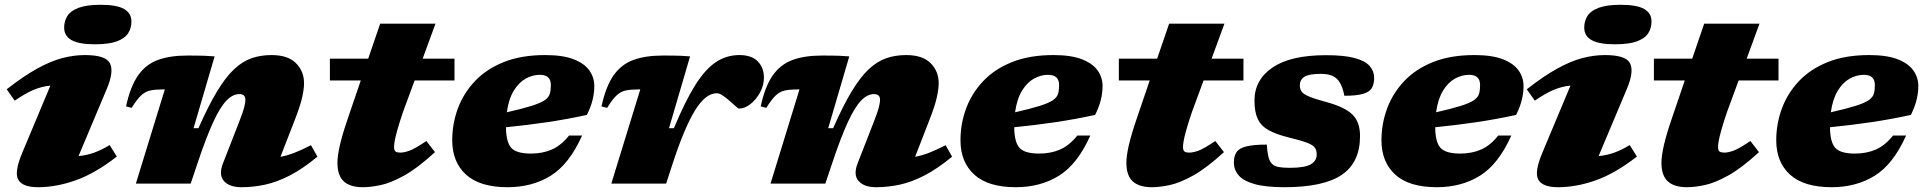

<svg xmlns="http://www.w3.org/2000/svg" viewBox="-20 -767 8038 802"><path d="M248 -651.5Q248 -679 261.5 -700.5Q275 -722 308.5 -734.5Q342 -747 401 -747Q467.5 -747 498.2 -729.5Q529 -712 529 -677.5Q529 -650 515.5 -628.5Q502 -607 468.8 -594.5Q435.5 -582 376 -582Q309.5 -582 278.8 -599.5Q248 -617 248 -651.5ZM72 -126.5 190.5 -409.5Q152.5 -405.5 118.8 -391Q85 -376.5 41.5 -346.5L8 -394Q79 -449.5 135.8 -480.8Q192.5 -512 240.8 -524.5Q289 -537 334.5 -537Q422.5 -537 439.5 -502.2Q456.5 -467.5 426 -395.5L308 -115Q344 -118.5 374.5 -129.8Q405 -141 438 -161L468 -113Q376.5 -42 295.2 -13.5Q214 15 139.5 15Q75 15 56.8 -15.5Q38.5 -46 72 -126.5Z M530 -316.5 506.5 -322.5Q524.5 -406 556.8 -452Q589 -498 639.5 -516.5Q690 -535 762 -535Q785 -535 801.5 -534.8Q818 -534.5 835.2 -534Q852.5 -533.5 876.5 -531.5L788.5 -231.5H809Q850 -324.5 886 -384.2Q922 -444 957.2 -477.2Q992.5 -510.5 1030.8 -523.8Q1069 -537 1114 -537Q1182.5 -537 1216.2 -503.2Q1250 -469.5 1250 -419.5Q1250 -395.5 1242.2 -360.5Q1234.5 -325.5 1212.5 -269L1151.5 -112Q1177.5 -116.5 1207.8 -128Q1238 -139.5 1279 -160.5L1306 -112.5Q1244 -61.5 1190 -33.8Q1136 -6 1086.5 4.5Q1037 15 988.5 15Q938.5 15 915.5 -10.8Q892.5 -36.5 911.5 -85L978 -255.5Q995.5 -300 1000.2 -319.2Q1005 -338.5 1005 -350.5Q1005 -374 979.5 -374Q952 -374 925.8 -346.8Q899.5 -319.5 870.5 -256.8Q841.5 -194 805.5 -86.5L776.5 0H547.5L668.5 -393.5H661Q628.5 -393.5 607.5 -389Q586.5 -384.5 569.2 -368.2Q552 -352 530 -316.5Z M1358 -431V-522H1518L1568 -668H1799L1745.5 -522H1878.5V-431H1712L1663.5 -299.5Q1647 -250.5 1639 -221.5Q1631 -192.5 1628.5 -177.2Q1626 -162 1626 -153.5Q1626 -138 1632.8 -133.8Q1639.5 -129.5 1652.5 -129.5Q1667 -129.5 1689.5 -137.2Q1712 -145 1761 -178L1797 -131.5Q1724.5 -65 1668.8 -34Q1613 -3 1570.8 6Q1528.5 15 1496 15Q1443 15 1416.2 -9.2Q1389.5 -33.5 1389.5 -87Q1389.5 -145.5 1431 -266.5L1487 -431Z M2411.5 -201Q2357.5 -80.5 2280 -32.8Q2202.5 15 2100.5 15Q1984.5 15 1926.8 -37.5Q1869 -90 1869 -181Q1869 -249.5 1892.2 -313Q1915.5 -376.5 1963 -427.2Q2010.5 -478 2083.8 -507.5Q2157 -537 2257.5 -537Q2331 -537 2376 -519.5Q2421 -502 2441.8 -472.8Q2462.5 -443.5 2462.5 -407.5Q2462.5 -381.5 2455.8 -352Q2449 -322.5 2431.5 -287Q2349.5 -269 2262.8 -256.2Q2176 -243.5 2093.5 -235.5Q2094 -173.5 2115.5 -149.5Q2137 -125.5 2198 -125.5Q2246.5 -125.5 2285.2 -142.5Q2324 -159.5 2357 -201ZM2235 -454.5Q2205 -454.5 2176.2 -438.8Q2147.5 -423 2126.2 -388.5Q2105 -354 2097 -298Q2163 -313 2200.2 -324.8Q2237.5 -336.5 2254.8 -348.2Q2272 -360 2276.5 -375Q2281 -390 2281 -411.5Q2281 -454.5 2235 -454.5Z M2654.5 -393.5H2647Q2614.5 -393.5 2593.5 -389Q2572.5 -384.5 2555.2 -368.2Q2538 -352 2516 -316.5L2492.5 -322.5Q2510.5 -406 2542.8 -452Q2575 -498 2625.5 -516.5Q2676 -535 2748 -535Q2776 -535 2794 -534.8Q2812 -534.5 2827.5 -533.8Q2843 -533 2862.5 -531.5L2774.5 -231.5H2795Q2841.5 -343.5 2883.5 -410.5Q2925.5 -477.5 2970 -507.2Q3014.5 -537 3068 -537Q3119.5 -537 3145.2 -510.8Q3171 -484.5 3171 -443Q3171 -411 3155 -381.2Q3139 -351.5 3115 -332.5Q3091 -313.5 3066.5 -313.5Q3063.5 -313.5 3050.8 -325Q3038 -336.5 3025 -348Q3012 -359.5 2998.2 -368.5Q2984.5 -377.5 2974 -377.5Q2927.5 -377.5 2883.5 -306.5Q2839.5 -235.5 2791 -87.5L2762.5 0H2533.5Z M3181 -316.5 3157.5 -322.5Q3175.5 -406 3207.8 -452Q3240 -498 3290.5 -516.5Q3341 -535 3413 -535Q3436 -535 3452.5 -534.8Q3469 -534.5 3486.2 -534Q3503.5 -533.5 3527.5 -531.5L3439.5 -231.5H3460Q3501 -324.5 3537 -384.2Q3573 -444 3608.2 -477.2Q3643.5 -510.5 3681.8 -523.8Q3720 -537 3765 -537Q3833.5 -537 3867.2 -503.2Q3901 -469.5 3901 -419.5Q3901 -395.5 3893.2 -360.5Q3885.5 -325.5 3863.5 -269L3802.5 -112Q3828.5 -116.5 3858.8 -128Q3889 -139.5 3930 -160.5L3957 -112.5Q3895 -61.5 3841 -33.8Q3787 -6 3737.5 4.5Q3688 15 3639.5 15Q3589.5 15 3566.5 -10.8Q3543.5 -36.5 3562.5 -85L3629 -255.5Q3646.5 -300 3651.2 -319.2Q3656 -338.5 3656 -350.5Q3656 -374 3630.5 -374Q3603 -374 3576.8 -346.8Q3550.5 -319.5 3521.5 -256.8Q3492.5 -194 3456.5 -86.5L3427.5 0H3198.5L3319.5 -393.5H3312Q3279.5 -393.5 3258.5 -389Q3237.5 -384.5 3220.2 -368.2Q3203 -352 3181 -316.5Z M4534.5 -201Q4480.5 -80.5 4403 -32.8Q4325.5 15 4223.5 15Q4107.5 15 4049.8 -37.5Q3992 -90 3992 -181Q3992 -249.5 4015.2 -313Q4038.5 -376.5 4086 -427.2Q4133.5 -478 4206.8 -507.5Q4280 -537 4380.5 -537Q4454 -537 4499 -519.5Q4544 -502 4564.8 -472.8Q4585.5 -443.5 4585.5 -407.5Q4585.5 -381.5 4578.8 -352Q4572 -322.5 4554.5 -287Q4472.5 -269 4385.8 -256.2Q4299 -243.5 4216.5 -235.5Q4217 -173.5 4238.5 -149.5Q4260 -125.5 4321 -125.5Q4369.5 -125.5 4408.2 -142.5Q4447 -159.5 4480 -201ZM4358 -454.5Q4328 -454.5 4299.2 -438.8Q4270.5 -423 4249.2 -388.5Q4228 -354 4220 -298Q4286 -313 4323.2 -324.8Q4360.5 -336.5 4377.8 -348.2Q4395 -360 4399.5 -375Q4404 -390 4404 -411.5Q4404 -454.5 4358 -454.5Z M4653.5 -431V-522H4813.5L4863.5 -668H5094.5L5041 -522H5174V-431H5007.5L4959 -299.5Q4942.5 -250.5 4934.5 -221.5Q4926.5 -192.5 4924 -177.2Q4921.5 -162 4921.5 -153.5Q4921.5 -138 4928.2 -133.8Q4935 -129.5 4948 -129.5Q4962.5 -129.5 4985 -137.2Q5007.5 -145 5056.5 -178L5092.5 -131.5Q5020 -65 4964.2 -34Q4908.5 -3 4866.2 6Q4824 15 4791.5 15Q4738.5 15 4711.8 -9.2Q4685 -33.5 4685 -87Q4685 -145.5 4726.5 -266.5L4782.5 -431Z M5271.5 -163Q5273.5 -132.5 5278 -113.2Q5282.5 -94 5292.5 -83.5Q5302.5 -73 5320.2 -69.5Q5338 -66 5366.5 -66Q5430 -66 5455 -80.5Q5480 -95 5480 -121.5Q5480 -139.5 5472 -150.5Q5464 -161.5 5439 -171Q5414 -180.5 5362.5 -193Q5311.5 -205.5 5280 -222.8Q5248.5 -240 5234.2 -269.2Q5220 -298.5 5220 -346.5Q5220 -433.5 5295.5 -485Q5371 -536.5 5518.5 -536.5Q5595 -536.5 5639 -524.5Q5683 -512.5 5701.5 -491Q5720 -469.5 5720 -441.5Q5720 -415.5 5710 -399Q5700 -382.5 5673 -374.8Q5646 -367 5595.5 -367Q5585 -421.5 5560.5 -441Q5538.5 -458.5 5499 -458.5Q5447.5 -458.5 5428.5 -446.2Q5409.5 -434 5409.5 -410.5Q5409.5 -395.5 5416.8 -384.8Q5424 -374 5447.8 -364Q5471.5 -354 5521 -340.5Q5595.5 -320.5 5628.2 -289.5Q5661 -258.5 5661 -198.5Q5661 -88.5 5584.8 -36.8Q5508.5 15 5345.5 15Q5266.5 15 5220 1.8Q5173.5 -11.5 5153.8 -34.8Q5134 -58 5134 -87.5Q5134 -114.5 5144.8 -131Q5155.5 -147.5 5185.2 -155.2Q5215 -163 5271.5 -163Z M6293 -201Q6239 -80.5 6161.5 -32.8Q6084 15 5982 15Q5866 15 5808.2 -37.5Q5750.5 -90 5750.5 -181Q5750.5 -249.5 5773.8 -313Q5797 -376.5 5844.5 -427.2Q5892 -478 5965.2 -507.5Q6038.5 -537 6139 -537Q6212.5 -537 6257.5 -519.5Q6302.5 -502 6323.2 -472.8Q6344 -443.5 6344 -407.5Q6344 -381.5 6337.2 -352Q6330.5 -322.5 6313 -287Q6231 -269 6144.2 -256.2Q6057.5 -243.5 5975 -235.5Q5975.5 -173.5 5997 -149.5Q6018.5 -125.5 6079.5 -125.5Q6128 -125.5 6166.8 -142.5Q6205.5 -159.5 6238.5 -201ZM6116.5 -454.5Q6086.5 -454.5 6057.8 -438.8Q6029 -423 6007.8 -388.5Q5986.5 -354 5978.5 -298Q6044.5 -313 6081.8 -324.8Q6119 -336.5 6136.2 -348.2Q6153.5 -360 6158 -375Q6162.5 -390 6162.5 -411.5Q6162.5 -454.5 6116.5 -454.5Z M6597.5 -651.5Q6597.5 -679 6611 -700.5Q6624.5 -722 6658 -734.5Q6691.5 -747 6750.5 -747Q6817 -747 6847.8 -729.5Q6878.5 -712 6878.5 -677.5Q6878.5 -650 6865 -628.5Q6851.5 -607 6818.2 -594.5Q6785 -582 6725.5 -582Q6659 -582 6628.2 -599.5Q6597.5 -617 6597.5 -651.5ZM6421.5 -126.5 6540 -409.5Q6502 -405.5 6468.2 -391Q6434.5 -376.5 6391 -346.5L6357.5 -394Q6428.5 -449.5 6485.2 -480.8Q6542 -512 6590.2 -524.5Q6638.5 -537 6684 -537Q6772 -537 6789 -502.2Q6806 -467.5 6775.5 -395.5L6657.5 -115Q6693.5 -118.5 6724 -129.8Q6754.5 -141 6787.5 -161L6817.5 -113Q6726 -42 6644.8 -13.5Q6563.5 15 6489 15Q6424.5 15 6406.2 -15.5Q6388 -46 6421.5 -126.5Z M6888.5 -431V-522H7048.5L7098.5 -668H7329.5L7276 -522H7409V-431H7242.5L7194 -299.5Q7177.5 -250.5 7169.5 -221.5Q7161.5 -192.5 7159 -177.2Q7156.5 -162 7156.5 -153.5Q7156.5 -138 7163.2 -133.8Q7170 -129.5 7183 -129.5Q7197.5 -129.5 7220 -137.2Q7242.5 -145 7291.5 -178L7327.5 -131.5Q7255 -65 7199.2 -34Q7143.5 -3 7101.2 6Q7059 15 7026.5 15Q6973.5 15 6946.8 -9.2Q6920 -33.5 6920 -87Q6920 -145.5 6961.5 -266.5L7017.5 -431Z M7942 -201Q7888 -80.5 7810.5 -32.8Q7733 15 7631 15Q7515 15 7457.2 -37.5Q7399.5 -90 7399.5 -181Q7399.5 -249.5 7422.8 -313Q7446 -376.5 7493.5 -427.2Q7541 -478 7614.2 -507.5Q7687.5 -537 7788 -537Q7861.5 -537 7906.5 -519.5Q7951.5 -502 7972.2 -472.8Q7993 -443.5 7993 -407.5Q7993 -381.5 7986.2 -352Q7979.5 -322.5 7962 -287Q7880 -269 7793.2 -256.2Q7706.5 -243.5 7624 -235.5Q7624.5 -173.5 7646 -149.5Q7667.5 -125.5 7728.5 -125.5Q7777 -125.5 7815.8 -142.5Q7854.5 -159.5 7887.5 -201ZM7765.5 -454.5Q7735.5 -454.5 7706.8 -438.8Q7678 -423 7656.8 -388.5Q7635.5 -354 7627.5 -298Q7693.5 -313 7730.8 -324.8Q7768 -336.5 7785.2 -348.2Q7802.5 -360 7807 -375Q7811.5 -390 7811.5 -411.5Q7811.5 -454.5 7765.5 -454.5Z"/></svg>

Font: Newsreader Caption ExtraBold
Style: Italic
Weight: 800
Italic angle: -17°
Designer: Hugues Gentile
Foundry: Production Type
Version: Version 1.001